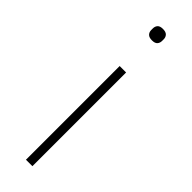

<svg xmlns="http://www.w3.org/2000/svg" viewBox="-251 -731 736 736"><g transform="rotate(45 117.5 -363.0)"><path d="M118 -665Q102 -665 95 -672.5Q88 -680 88 -691V-700Q88 -711 94.5 -718.5Q101 -726 117 -726Q133 -726 140 -718.5Q147 -711 147 -700V-691Q147 -680 140.5 -672.5Q134 -665 118 -665ZM100 -508H135V0H100Z"/></g></svg>

Font: IBM Plex Sans KR ExtraLight
Style: Regular
Weight: 200
Designer: Mike Abbink; Paul van der Laan; Pieter van Rosmalen; Wujin Sim; Chorong Kim; Dohee Lee;
Foundry: Sandoll Inc.
Version: Version 1.001